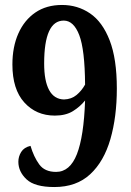

<svg xmlns="http://www.w3.org/2000/svg" viewBox="-20 -744 529 774"><path d="M199 10Q120 10 87 -21Q54 -52 54 -92Q54 -113 65.5 -131.5Q77 -150 103 -156Q116 -112 138 -81.5Q160 -51 206 -51Q262 -51 290 -122.5Q318 -194 323 -339Q303 -314 274 -296Q245 -278 201 -278Q126 -278 78 -331Q30 -384 30 -484Q30 -555 54 -609Q78 -663 122.5 -693.5Q167 -724 230 -724Q293 -724 343 -690Q393 -656 422 -581.5Q451 -507 451 -387Q451 -273 425 -183Q399 -93 343.5 -41.5Q288 10 199 10ZM238 -343Q268 -344 288.5 -361Q309 -378 323 -403Q322 -544 299.5 -602.5Q277 -661 237 -661Q158 -661 158 -488Q158 -418 178 -381Q198 -344 238 -343Z"/></svg>

Font: Noto Serif Hebrew Condensed
Style: Bold
Weight: 700
Width: 3
Designer: Monotype Design Team
Foundry: Monotype Imaging Inc.
Version: Version 2.004; ttfautohint (v1.8.4.7-5d5b)